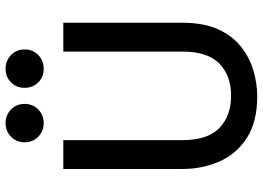

<svg xmlns="http://www.w3.org/2000/svg" viewBox="-150 -802 964 705"><g transform="rotate(-90 332.5 -450.0)"><path d="M331 12Q237 12 178 -26Q119 -64 91.5 -127Q64 -190 64 -263V-700H170V-262Q170 -170 214.5 -127Q259 -84 333 -84Q407 -84 451 -127Q495 -170 495 -262V-700H601V-263Q601 -185 577 -132Q553 -79 513 -47.5Q473 -16 425.5 -2Q378 12 331 12ZM233 -772Q203 -772 182.5 -792Q162 -812 162 -842Q162 -872 182.5 -892Q203 -912 233 -912Q262 -912 282.5 -892Q303 -872 303 -842Q303 -812 282.5 -792Q262 -772 233 -772ZM432 -772Q402 -772 382 -792Q362 -812 362 -842Q362 -872 382 -892Q402 -912 432 -912Q462 -912 482.5 -892Q503 -872 503 -842Q503 -812 482.5 -792Q462 -772 432 -772Z"/></g></svg>

Font: Rethink Sans Medium
Style: Regular
Weight: 500
Designer: The Rethink Sans project authors (Hans Thiessen). DM Sans designed by Colophon Foundry.
Foundry: Rethink Communications LLC
Version: Version 1.001